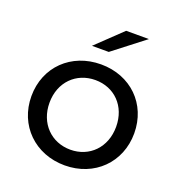

<svg xmlns="http://www.w3.org/2000/svg" viewBox="-134 -849 902 967"><g transform="rotate(20 317.5 -365.5)"><path d="M42 -265C42 -109 159 6 318 6C477 6 593 -109 593 -265C593 -422 477 -535 318 -535C159 -535 42 -422 42 -265ZM139 -265C139 -376 216 -451 318 -451C420 -451 496 -376 496 -265C496 -154 420 -78 318 -78C216 -78 139 -154 139 -265ZM242 -607H332L500 -737H378Z"/></g></svg>

Font: Malon Grotesk Med
Style: Regular
Weight: 500
Designer: Julieta Ulanovsky
Foundry: Julieta Ulanovsky
Version: Version 7.200